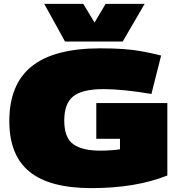

<svg xmlns="http://www.w3.org/2000/svg" viewBox="-20 -959 926 989"><path d="M28 -335Q28 -525 143.5 -617.5Q259 -710 497 -710Q562 -710 613.5 -706.5Q665 -703 711.5 -694.5Q758 -686 810 -673L760 -475Q690 -487 626.5 -493.5Q563 -500 514 -500Q404 -500 357.5 -463Q311 -426 311 -338Q311 -250 357 -216.5Q403 -183 497 -183Q526 -183 552.5 -185Q579 -187 598 -190V-244H476V-428H842V-55Q679 10 451 10Q236 10 132 -74.5Q28 -159 28 -335ZM725 -939 612 -745H315L208 -939H409L467 -843L524 -939Z"/></svg>

Font: Georama Expanded Black
Style: Regular
Weight: 900
Width: 7
Designer: Jean-Baptiste Levee
Foundry: Production Type
Version: Version 1.000